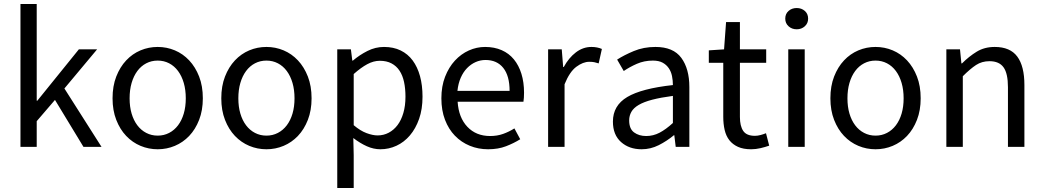

<svg xmlns="http://www.w3.org/2000/svg" viewBox="-20 -732 5202 957"><path d="M82 -712H163V-230H166L373 -486H464L301 -291L486 0H396L254 -234L163 -128V0H82Z M541 -242Q541 -303 559.5 -350.5Q578 -398 609 -431Q640 -464 680.5 -481Q721 -498 766 -498Q811 -498 851.5 -481Q892 -464 923 -431Q954 -398 972.5 -350.5Q991 -303 991 -242Q991 -182 972.5 -134.5Q954 -87 923 -54.5Q892 -22 851.5 -5Q811 12 766 12Q721 12 680.5 -5Q640 -22 609 -54.5Q578 -87 559.5 -134.5Q541 -182 541 -242ZM626 -242Q626 -200 636 -166Q646 -132 664.5 -107.5Q683 -83 709 -69.5Q735 -56 766 -56Q797 -56 823 -69.5Q849 -83 867.5 -107.5Q886 -132 896 -166Q906 -200 906 -242Q906 -284 896 -318.5Q886 -353 867.5 -378Q849 -403 823 -416.5Q797 -430 766 -430Q735 -430 709 -416.5Q683 -403 664.5 -378Q646 -353 636 -318.5Q626 -284 626 -242Z M1083 -242Q1083 -303 1101.5 -350.5Q1120 -398 1151 -431Q1182 -464 1222.5 -481Q1263 -498 1308 -498Q1353 -498 1393.5 -481Q1434 -464 1465 -431Q1496 -398 1514.5 -350.5Q1533 -303 1533 -242Q1533 -182 1514.5 -134.5Q1496 -87 1465 -54.5Q1434 -22 1393.5 -5Q1353 12 1308 12Q1263 12 1222.5 -5Q1182 -22 1151 -54.5Q1120 -87 1101.5 -134.5Q1083 -182 1083 -242ZM1168 -242Q1168 -200 1178 -166Q1188 -132 1206.5 -107.5Q1225 -83 1251 -69.5Q1277 -56 1308 -56Q1339 -56 1365 -69.5Q1391 -83 1409.5 -107.5Q1428 -132 1438 -166Q1448 -200 1448 -242Q1448 -284 1438 -318.5Q1428 -353 1409.5 -378Q1391 -403 1365 -416.5Q1339 -430 1308 -430Q1277 -430 1251 -416.5Q1225 -403 1206.5 -378Q1188 -353 1178 -318.5Q1168 -284 1168 -242Z M1743 41V205H1661V-486H1729L1736 -430H1739Q1772 -458 1811.5 -478Q1851 -498 1894 -498Q1941 -498 1977 -480.5Q2013 -463 2037 -430.5Q2061 -398 2073.5 -352.5Q2086 -307 2086 -250Q2086 -188 2069 -139.5Q2052 -91 2023 -57Q1994 -23 1956 -5.5Q1918 12 1876 12Q1842 12 1808.5 -3Q1775 -18 1741 -44ZM1743 -108Q1776 -80 1807 -68.5Q1838 -57 1862 -57Q1892 -57 1917.5 -70.5Q1943 -84 1961.5 -108.5Q1980 -133 1990.5 -169Q2001 -205 2001 -250Q2001 -290 1994 -323Q1987 -356 1971.5 -379.5Q1956 -403 1931.5 -416Q1907 -429 1873 -429Q1842 -429 1810.5 -412Q1779 -395 1743 -363Z M2180 -242Q2180 -302 2198.5 -349.5Q2217 -397 2247.5 -430Q2278 -463 2317 -480.5Q2356 -498 2398 -498Q2444 -498 2480.5 -482Q2517 -466 2541.5 -436Q2566 -406 2579 -364Q2592 -322 2592 -270Q2592 -243 2589 -225H2261Q2266 -146 2309.5 -100Q2353 -54 2423 -54Q2458 -54 2487.5 -64.5Q2517 -75 2544 -92L2573 -38Q2541 -18 2502 -3Q2463 12 2413 12Q2364 12 2321.5 -5.5Q2279 -23 2247.5 -55.5Q2216 -88 2198 -135Q2180 -182 2180 -242ZM2520 -279Q2520 -354 2488.5 -393.5Q2457 -433 2400 -433Q2374 -433 2350.5 -422.5Q2327 -412 2308 -392.5Q2289 -373 2276.5 -344.5Q2264 -316 2260 -279Z M2712 -486H2780L2787 -398H2790Q2815 -444 2850.5 -471Q2886 -498 2928 -498Q2957 -498 2980 -488L2964 -416Q2952 -420 2942 -422Q2932 -424 2917 -424Q2886 -424 2852.5 -399Q2819 -374 2794 -312V0H2712Z M3035 -126Q3035 -206 3106.5 -248.5Q3178 -291 3334 -308Q3334 -331 3329.5 -353Q3325 -375 3313.5 -392Q3302 -409 3283 -419.5Q3264 -430 3234 -430Q3191 -430 3154.5 -414Q3118 -398 3089 -378L3056 -435Q3090 -457 3139 -477.5Q3188 -498 3247 -498Q3336 -498 3376 -443.5Q3416 -389 3416 -298V0H3348L3341 -58H3339Q3304 -29 3263.5 -8.5Q3223 12 3178 12Q3116 12 3075.5 -24Q3035 -60 3035 -126ZM3116 -132Q3116 -90 3140.5 -72Q3165 -54 3201 -54Q3236 -54 3267.5 -70.5Q3299 -87 3334 -119V-254Q3273 -246 3231 -235Q3189 -224 3163.5 -209Q3138 -194 3127 -174.5Q3116 -155 3116 -132Z M3585 -419H3513V-481L3589 -486L3599 -622H3668V-486H3799V-419H3668V-149Q3668 -104 3684.5 -79.5Q3701 -55 3743 -55Q3756 -55 3771 -59Q3786 -63 3798 -68L3814 -6Q3794 1 3770.5 6.5Q3747 12 3724 12Q3685 12 3658.5 0Q3632 -12 3615.5 -33Q3599 -54 3592 -84Q3585 -114 3585 -150Z M3951 -586Q3927 -586 3910.5 -601Q3894 -616 3894 -639Q3894 -663 3910.5 -677.5Q3927 -692 3951 -692Q3975 -692 3991.5 -677.5Q4008 -663 4008 -639Q4008 -616 3991.5 -601Q3975 -586 3951 -586ZM3909 -486H3991V0H3909Z M4119 -242Q4119 -303 4137.5 -350.5Q4156 -398 4187 -431Q4218 -464 4258.5 -481Q4299 -498 4344 -498Q4389 -498 4429.5 -481Q4470 -464 4501 -431Q4532 -398 4550.5 -350.5Q4569 -303 4569 -242Q4569 -182 4550.5 -134.5Q4532 -87 4501 -54.5Q4470 -22 4429.5 -5Q4389 12 4344 12Q4299 12 4258.5 -5Q4218 -22 4187 -54.5Q4156 -87 4137.5 -134.5Q4119 -182 4119 -242ZM4204 -242Q4204 -200 4214 -166Q4224 -132 4242.5 -107.5Q4261 -83 4287 -69.5Q4313 -56 4344 -56Q4375 -56 4401 -69.5Q4427 -83 4445.5 -107.5Q4464 -132 4474 -166Q4484 -200 4484 -242Q4484 -284 4474 -318.5Q4464 -353 4445.5 -378Q4427 -403 4401 -416.5Q4375 -430 4344 -430Q4313 -430 4287 -416.5Q4261 -403 4242.5 -378Q4224 -353 4214 -318.5Q4204 -284 4204 -242Z M4697 -486H4765L4772 -416H4775Q4810 -451 4848.5 -474.5Q4887 -498 4938 -498Q5015 -498 5050.5 -450Q5086 -402 5086 -308V0H5004V-297Q5004 -366 4982 -396.5Q4960 -427 4912 -427Q4874 -427 4845 -408Q4816 -389 4779 -352V0H4697Z"/></svg>

Font: Myanmar Sanpya
Style: Regular
Weight: 400
Designer: Danh Hong
Foundry: Google Inc.
Version: Version 2.00 November 22, 2015